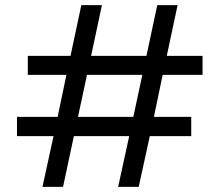

<svg xmlns="http://www.w3.org/2000/svg" viewBox="-20 -726 854 746"><path d="M145 0 188 -197H46V-272H204L238 -435H88V-509H254L296 -706H376L334 -509H549L591 -706H670L628 -509H767V-435H612L578 -272H723V-197H562L519 0H439L482 -197H267L225 0ZM283 -272H498L533 -435H318Z"/></svg>

Font: Rethink Sans
Style: Regular
Weight: 400
Designer: The Rethink Sans project authors (Hans Thiessen). DM Sans designed by Colophon Foundry.
Foundry: Rethink Communications LLC
Version: Version 1.001